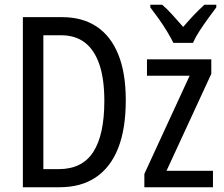

<svg xmlns="http://www.w3.org/2000/svg" viewBox="-20 -786 939 806"><path d="M508 -365Q508 -245 476 -164Q444 -83 382 -41.5Q320 0 231 0H76V-714H241Q326 -714 385.5 -674.5Q445 -635 476.5 -557.5Q508 -480 508 -365ZM418 -362Q418 -455 397 -516Q376 -577 336 -607.5Q296 -638 236 -638H162V-76H226Q325 -76 371.5 -148Q418 -220 418 -362ZM874 0H586V-56L776 -468H597V-537H867V-476L679 -69H874ZM888 -755Q873 -735 854 -709Q835 -683 817.5 -656Q800 -629 790 -606H708Q697 -628 681 -654.5Q665 -681 646.5 -707Q628 -733 611 -755V-766H661Q681 -749 703.5 -724Q726 -699 749 -673Q774 -702 793.5 -722.5Q813 -743 838 -766H888Z"/></svg>

Font: Noto Sans Display Condensed
Style: Regular
Weight: 400
Width: 3
Designer: Monotype Design Team
Foundry: Monotype Imaging Inc.
Version: Version 2.003